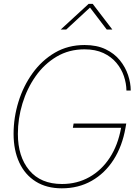

<svg xmlns="http://www.w3.org/2000/svg" viewBox="-20 -972 716 1001"><path d="M302.2 9.8Q223.1 9.8 166.7 -25.4Q110.4 -60.5 80.6 -124.5Q50.8 -188.5 50.8 -274.4Q50.8 -358.9 76.2 -441.2Q101.6 -523.4 149.7 -590.3Q197.8 -657.2 266.1 -697.3Q334.5 -737.3 420.9 -737.3Q484.9 -737.3 530.5 -715.3Q576.2 -693.4 605 -657.7Q633.8 -622.1 647.7 -580.6Q661.6 -539.1 661.6 -500H639.2Q638.7 -537.1 626 -575Q613.3 -612.8 586.7 -644.5Q560.1 -676.3 518.8 -695.6Q477.5 -714.8 420.4 -714.8Q339.4 -714.8 274.9 -676.5Q210.4 -638.2 165.5 -574.2Q120.6 -510.3 96.9 -432.1Q73.2 -354 73.2 -273.9Q73.2 -155.3 132.8 -84Q192.4 -12.7 303.2 -12.7Q381.8 -12.7 445.8 -48.6Q509.8 -84.5 552.5 -150.1Q595.2 -215.8 611.3 -305.7H359.9L363.8 -328.1H638.2L634.3 -305.7Q617.7 -210.4 572.3 -139.4Q526.9 -68.4 458 -29.3Q389.2 9.8 302.2 9.8ZM325.2 -817.9H296.4L296.9 -818.4L441.9 -951.7H463.4L565.4 -818.4L564.9 -817.9H536.6L449.2 -932.6Z"/></svg>

Font: Inter Display Thin
Style: Italic
Weight: 100
Italic angle: -9.39999°
Designer: Rasmus Andersson
Foundry: rsms
Version: Version 4.000;git-a52131595